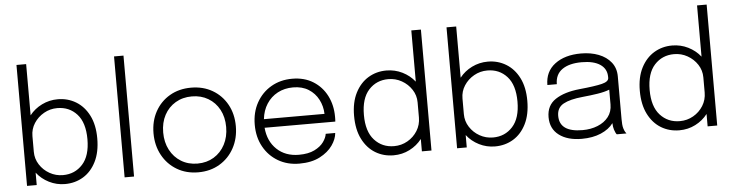

<svg xmlns="http://www.w3.org/2000/svg" viewBox="-47 -1004 4721 1236"><g transform="rotate(-5 2313.0 -386.0)"><path d="M85 0V-781.5H147.5V-450.5Q179 -491 227.2 -514.8Q275.5 -538.5 330 -538.5Q394.5 -538.5 447.2 -506.8Q500 -475 531 -414Q562 -353 562 -265.5Q562 -177 531.2 -115.5Q500.5 -54 448 -22.2Q395.5 9.5 330 9.5Q275.5 9.5 227.2 -14.8Q179 -39 147.5 -80V0ZM322 -482Q275.5 -482 235.8 -459.5Q196 -437 171.8 -399.5Q147.5 -362 147.5 -316.5V-215Q147.5 -169.5 171.8 -131.8Q196 -94 235.8 -71.5Q275.5 -49 322 -49Q399 -49 448.8 -103.8Q498.5 -158.5 498.5 -265.5Q498.5 -373 449 -427.5Q399.5 -482 322 -482Z M776.5 -781.5V0H715.5V-781.5Z M1191.5 9Q1113.5 9 1053.5 -26.8Q993.5 -62.5 959.5 -125Q925.5 -187.5 925.5 -266Q925.5 -345 959.5 -406.5Q993.5 -468 1053.5 -503Q1113.5 -538 1191.5 -538Q1269.5 -538 1329.5 -503Q1389.5 -468 1423.5 -406.5Q1457.5 -345 1457.5 -266Q1457.5 -187.5 1423.5 -125Q1389.5 -62.5 1329.5 -26.8Q1269.5 9 1191.5 9ZM1191.5 -47.5Q1251 -47.5 1297 -75.5Q1343 -103.5 1369 -153Q1395 -202.5 1395 -266Q1395 -330 1369 -378.5Q1343 -427 1297 -454.2Q1251 -481.5 1191.5 -481.5Q1132 -481.5 1086 -454.2Q1040 -427 1014 -378.5Q988 -330 988 -266Q988 -202.5 1014 -153Q1040 -103.5 1086 -75.5Q1132 -47.5 1191.5 -47.5Z M2091 -166.5Q2088 -127.5 2059.5 -86.8Q2031 -46 1977.2 -18Q1923.5 10 1844.5 10Q1767.5 10 1707.8 -25Q1648 -60 1613.8 -121.8Q1579.5 -183.5 1579.5 -264Q1579.5 -344.5 1614 -406.5Q1648.5 -468.5 1708.5 -503.5Q1768.5 -538.5 1845 -538.5Q1923 -538.5 1980 -503Q2037 -467.5 2068 -406.8Q2099 -346 2099 -270.5Q2099 -264.5 2098.8 -254.2Q2098.5 -244 2098 -239.5H1641Q1648.5 -152 1704 -99.5Q1759.5 -47 1846.5 -47Q1907.5 -47 1947 -66.5Q1986.5 -86 2006.5 -114Q2026.5 -142 2029.5 -166.5ZM1846 -482.5Q1790 -482.5 1746 -459Q1702 -435.5 1674.8 -393.2Q1647.5 -351 1641.5 -295H2033Q2031.5 -345 2009.2 -387.8Q1987 -430.5 1945.8 -456.5Q1904.5 -482.5 1846 -482.5Z M2453.5 9.5Q2388.5 9.5 2336 -22.2Q2283.5 -54 2252.5 -115.5Q2221.5 -177 2221.5 -265.5Q2221.5 -353 2252.8 -414Q2284 -475 2336.5 -506.8Q2389 -538.5 2453.5 -538.5Q2508.5 -538.5 2556.5 -514.8Q2604.5 -491 2636.5 -450.5V-781.5H2698.5V0H2636.5V-80Q2605 -39 2557.2 -14.8Q2509.5 9.5 2453.5 9.5ZM2461.5 -49Q2509 -49 2548.8 -71.8Q2588.5 -94.5 2612.5 -133Q2636.5 -171.5 2636.5 -219V-316.5Q2636.5 -362 2612 -399.5Q2587.5 -437 2547.8 -459.5Q2508 -482 2461.5 -482Q2384.5 -482 2334.8 -427.5Q2285 -373 2285 -265.5Q2285 -158.5 2334.8 -103.8Q2384.5 -49 2461.5 -49Z M2864 0V-781.5H2926.5V-450.5Q2958 -491 3006.2 -514.8Q3054.5 -538.5 3109 -538.5Q3173.5 -538.5 3226.2 -506.8Q3279 -475 3310 -414Q3341 -353 3341 -265.5Q3341 -177 3310.2 -115.5Q3279.5 -54 3227 -22.2Q3174.5 9.5 3109 9.5Q3054.5 9.5 3006.2 -14.8Q2958 -39 2926.5 -80V0ZM3101 -482Q3054.5 -482 3014.8 -459.5Q2975 -437 2950.8 -399.5Q2926.5 -362 2926.5 -316.5V-215Q2926.5 -169.5 2950.8 -131.8Q2975 -94 3014.8 -71.5Q3054.5 -49 3101 -49Q3178 -49 3227.8 -103.8Q3277.5 -158.5 3277.5 -265.5Q3277.5 -373 3228 -427.5Q3178.5 -482 3101 -482Z M3669.5 9.5Q3577.5 9.5 3522.8 -31.8Q3468 -73 3468 -148Q3468 -224 3525.8 -262.2Q3583.5 -300.5 3682.5 -310.5Q3784 -320.5 3828.2 -331.5Q3872.5 -342.5 3872.5 -366.5V-373.5Q3872.5 -425 3830.5 -453.5Q3788.5 -482 3711 -482Q3630 -482 3584.8 -450Q3539.5 -418 3539.5 -355H3478.5Q3478.5 -441.5 3542.5 -490Q3606.5 -538.5 3711.5 -538.5Q3774.5 -538.5 3825 -519Q3875.5 -499.5 3905.2 -462Q3935 -424.5 3935 -370.5V-94Q3935 -77 3936.2 -61.5Q3937.5 -46 3941 -34.5Q3945.5 -20 3950.5 -11.5Q3955.5 -3 3958.5 0H3896Q3889 -6.5 3880.5 -31.5Q3875 -48 3874 -74Q3846.5 -36 3793.5 -13.2Q3740.5 9.5 3669.5 9.5ZM3679 -46Q3733 -46 3777 -63.8Q3821 -81.5 3846.8 -114.8Q3872.5 -148 3872.5 -195.5V-290.5Q3842.5 -278.5 3796.5 -271.2Q3750.5 -264 3698.5 -259Q3615.5 -251 3573 -227.5Q3530.5 -204 3530.5 -151Q3530.5 -46 3679 -46Z M4300 9.5Q4235 9.5 4182.5 -22.2Q4130 -54 4099 -115.5Q4068 -177 4068 -265.5Q4068 -353 4099.2 -414Q4130.5 -475 4183 -506.8Q4235.5 -538.5 4300 -538.5Q4355 -538.5 4403 -514.8Q4451 -491 4483 -450.5V-781.5H4545V0H4483V-80Q4451.5 -39 4403.8 -14.8Q4356 9.5 4300 9.5ZM4308 -49Q4355.5 -49 4395.2 -71.8Q4435 -94.5 4459 -133Q4483 -171.5 4483 -219V-316.5Q4483 -362 4458.5 -399.5Q4434 -437 4394.2 -459.5Q4354.5 -482 4308 -482Q4231 -482 4181.2 -427.5Q4131.5 -373 4131.5 -265.5Q4131.5 -158.5 4181.2 -103.8Q4231 -49 4308 -49Z"/></g></svg>

Font: Epilogue Light
Style: Regular
Weight: 300
Designer: Tyler Finck
Foundry: Etcetera Type Co
Version: Version 2.111; ttfautohint (v1.8.3)